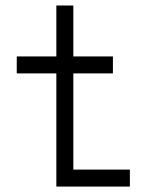

<svg xmlns="http://www.w3.org/2000/svg" viewBox="-20 -687 540 707"><path d="M187.5 -666.7V-479.2H41.7V-416.7H187.5V0H458.3V-62.5H250V-416.7H395.8V-479.2H250V-666.7Z"/></svg>

Font: Amy Mono
Style: Regular
Weight: 400
Monospace: yes
Version: Version 001.000